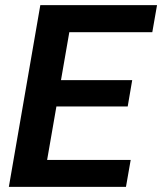

<svg xmlns="http://www.w3.org/2000/svg" viewBox="-20 -731 634 751"><path d="M491.2 -105.5 472.7 0H105.5L123.5 -105.5ZM269.5 -710.9 146 0H14.6L137.7 -710.9ZM497.1 -417.5 479.5 -314.5H159.7L177.7 -417.5ZM594.2 -710.9 575.7 -605H210L229 -710.9Z"/></svg>

Font: Roboto SemiBold
Style: Italic
Weight: 600
Designer: Christian Robertson
Foundry: Google
Version: Version 3.009; 2024